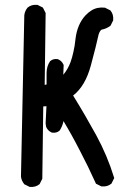

<svg xmlns="http://www.w3.org/2000/svg" viewBox="-20 -770 540 791"><path d="M101.1 -0.5 81.5 -10.3 80.1 -10.7 79.6 -11.7Q74.2 -18.6 70.8 -26.1Q67.4 -33.7 66.4 -42.5V-43L80.1 -707V-707.5Q82.5 -725.1 93.3 -738.3L93.8 -738.8Q109.4 -752 133.3 -750H134.3L135.3 -749.5L154.8 -739.7L156.7 -738.8L157.2 -737.3L157.7 -736.8L167.5 -717.3L168 -716.3V-714.8L164.1 -420.4L171.9 -421.9V-468.8Q171.9 -497.1 186.5 -518.1L187 -518.6L188 -519Q199.2 -528.8 217.3 -526.4H218.3L219.2 -525.9Q227.1 -522.5 232.7 -516.8Q238.3 -511.2 241.7 -503.4L242.2 -502V-501L240.7 -461.9Q259.8 -484.9 270.5 -513.7Q273.9 -522.9 276.9 -533.7Q279.8 -544.4 282.5 -556.4Q285.2 -568.4 287.4 -581.5Q289.6 -594.7 291 -609.4Q298.3 -670.4 332.5 -707Q344.2 -719.2 356.9 -727.1Q369.6 -734.9 383.5 -737.5Q397.5 -740.2 412.1 -738.3H413.1L413.6 -737.8L433.1 -728L434.6 -727.5L435.1 -726.6Q441.9 -718.8 444.6 -708.7Q447.3 -698.7 446.3 -687V-686L445.8 -685.1L436 -665.5L435.1 -664.1L434.1 -663.1Q425.8 -657.2 417.5 -653.6Q409.2 -649.9 400.9 -648.4Q399.4 -648.4 397.9 -647.5Q396.5 -646.5 395 -645Q393.6 -643.6 392.1 -641.1Q390.6 -638.7 389.2 -635.7Q387.7 -632.8 386.5 -628.7Q385.3 -624.5 384.3 -619.6Q377.9 -588.4 354.5 -501Q331.5 -415 281.2 -376.5Q306.6 -335.4 330.3 -294.7Q354 -253.9 376.5 -212.9Q422.4 -128.4 449.7 -39.1L450.7 -36.6L449.7 -34.7L439.9 -15.1L439.5 -13.7L438.5 -13.2Q422.9 0 398.9 -2H397.9L397 -2.4L377.4 -12.2L375.5 -13.2L374.5 -15.1Q343.3 -84.5 307.6 -152.3Q299.8 -167.5 291.7 -182.6Q283.7 -197.8 275.4 -212.6Q267.1 -227.5 258.8 -241.9Q250.5 -256.3 241.7 -271Q237.3 -250 225.6 -231.9L225.1 -231.4L224.1 -231Q212.9 -221.2 194.8 -223.6H193.8L192.9 -224.1Q185.1 -227.5 179.4 -233.2Q173.8 -238.8 170.4 -246.6L169.9 -247.6V-248L168 -261.7V-262.2V-263.2L171.4 -332.5L158.2 -331.5L154.3 -35.2V-33.7L153.8 -32.7L144 -13.2L143.6 -11.7L142.6 -11.2Q127 2 103 0H102.1Z"/></svg>

Font: NaikaiFont
Style: SemiBold
Weight: 600
Version: Version 1.89